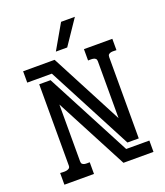

<svg xmlns="http://www.w3.org/2000/svg" viewBox="-149 -924 884 1027"><g transform="rotate(-20 293.0 -410.5)"><path d="M160.6 -410.2V-85.9Q160.6 -76.2 165.5 -71.5Q170.4 -66.9 177.7 -65.4Q185.1 -64 193.1 -64.2Q201.2 -64.5 207.5 -64.5V2H39.1V-64.5Q45.4 -64.5 55.2 -63.7Q64.9 -63 74 -64.5Q83 -65.9 89.6 -70.6Q96.2 -75.2 96.2 -85.9V-548.8H160.6L415 -64.5H546.9V0H376ZM433.1 -94.7 179.2 -579.1H39.1V-643.6H218.3L433.1 -233.4V-557.6Q433.1 -567.4 428 -572Q422.9 -576.7 415.5 -578.1Q408.2 -579.6 399.9 -579.3Q391.6 -579.1 385.3 -579.1V-643.6H546.9V-579.1Q540.5 -579.1 532 -579.6Q523.4 -580.1 515.9 -578.6Q508.3 -577.1 502.9 -572.5Q497.6 -567.9 497.6 -557.6V-94.7ZM398.9 -822.8 304.2 -682.6H239.7L320.3 -822.8Z"/></g></svg>

Font: Isar CAT
Style: Regular
Weight: 400
Designer: Digitized by Peter Wiegel
Foundry: CAT-Fonts, Peter Wiegel
Version: Version 1.000; ttfautohint (v1.3)